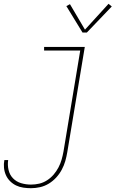

<svg xmlns="http://www.w3.org/2000/svg" viewBox="-41 -777 661 1010"><path d="M122 213Q102 213 81.5 210Q61 207 43.5 198.5Q26 190 12 176Q-2 162 -10 144Q-18 126 -20 105.5Q-22 85 -18 65H2Q-2 91 4 117Q10 143 27.5 161Q45 179 70 186.5Q95 194 122 194Q144 194 165.5 189Q187 184 206.5 171.5Q226 159 241 141.5Q256 124 266.5 104Q277 84 283 63Q289 42 293 20L381 -511H191V-530H405L313 23Q309 47 302.5 70Q296 93 284 115.5Q272 138 254.5 157Q237 176 215.5 189Q194 202 170 207.5Q146 213 122 213ZM393 -606 308 -745 327 -755 406 -621 530 -757 547 -743 416 -606Z"/></svg>

Font: Iosevka Slab Thin Extended
Style: Italic
Weight: 100
Width: 7
Italic angle: -9°
Monospace: yes
Designer: Belleve Invis
Foundry: Belleve Invis
Version: Version 11.1.0; ttfautohint (v1.8.3)